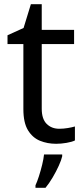

<svg xmlns="http://www.w3.org/2000/svg" viewBox="-20 -679 401 920"><path d="M264 -62Q284 -62 305 -65.5Q326 -69 339 -73V-6Q325 1 299 5.5Q273 10 249 10Q207 10 171.5 -4.5Q136 -19 114 -55Q92 -91 92 -156V-468H16V-510L93 -545L128 -659H180V-536H335V-468H180V-158Q180 -109 203.5 -85.5Q227 -62 264 -62ZM278 70Q274 88 261.5 115.5Q249 143 232.5 171Q216 199 198 221H150V209Q158 192 166.5 165.5Q175 139 182 110.5Q189 82 191 61H278Z"/></svg>

Font: Noto Sans Zanabazar Square
Style: Regular
Weight: 400
Version: Version 2.005; ttfautohint (v1.8.4.7-5d5b)